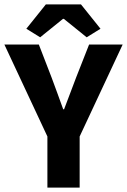

<svg xmlns="http://www.w3.org/2000/svg" viewBox="-27 -855 579 875"><path d="M182 -835 93 -724 156 -685 260 -769H264L368 -685L431 -724L342 -835ZM189 -233V0H336V-233L532 -652H379L320 -502C302 -453 284 -408 265 -357H261C243 -408 226 -453 208 -502L150 -652H-7Z"/></svg>

Font: Cambridge Sans Bold
Style: Regular
Weight: 700
Version: Version 2.020;PS 002.020;hotconv 1.0.88;makeotf.lib2.5.64775